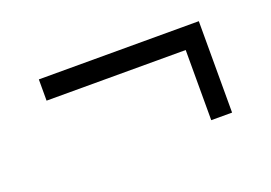

<svg xmlns="http://www.w3.org/2000/svg" viewBox="-48 -392 636 450"><g transform="rotate(-20 269.5 -167.0)"><path d="M417 -53H469V-281H70V-228H417Z"/></g></svg>

Font: Saira UNSAM Light SC
Style: Regular
Weight: 300
Designer: Hector Gatti with collaboration of the Omnibus-Type team
Foundry: Omnibus-Type
Version: Version 1.072;PS 001.072;hotconv 1.0.88;makeotf.lib2.5.64775